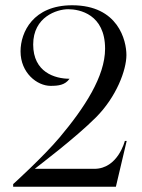

<svg xmlns="http://www.w3.org/2000/svg" viewBox="-20 -709 541 729"><path d="M30 0V-10C30 -10 144 -113 207 -188C301 -300 379 -419 379 -524C379 -655 282 -674 239 -674C196 -674 106 -645 106 -540C106 -435 188 -410 244 -410C227 -386 202 -383 172 -383C121 -383 58 -432 58 -514C58 -587 106 -689 254 -689C429 -689 460 -555 460 -500C460 -443 422 -341 344 -263C265 -184 128 -81 112 -68H338C428 -68 454 -174 454 -174H461L420 0Z"/></svg>

Font: Open Baskerville 0.0.53
Style: Normal
Weight: 400
Designer: Isaac Moore, James Puckett, Rob Mientjes
Foundry: The Open Baskerville Project
Version: 0.0.53 (g939f078)